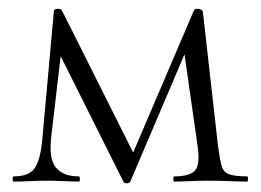

<svg xmlns="http://www.w3.org/2000/svg" viewBox="-20 -418 601 442"><path d="M549 -12Q551 -12 551 -6Q551 0 549 0Q530 0 506.5 -1Q483 -2 460 -2Q436 -2 417 -1Q398 0 381 0Q379 0 379 -6Q379 -12 381 -12Q416 -12 428.5 -25Q441 -38 435 -81L401 -319L435 -364L280 0Q278 4 272 4Q266 4 264 0L111 -306L123 -317L98 -104Q92 -53 108.5 -32.5Q125 -12 161 -12Q164 -12 164 -6Q164 0 161 0Q145 0 127 -1Q109 -2 88 -2Q68 -2 48.5 -1Q29 0 12 0Q9 0 9 -6Q9 -12 12 -12Q48 -12 61 -32.5Q74 -53 78 -104L104 -392Q104 -397 112 -397.5Q120 -398 122 -395L292 -56L278 -47L426 -393Q428 -399 437 -397.5Q446 -396 447 -391L482 -81Q486 -52 490 -37Q494 -22 507 -17Q520 -12 549 -12Z"/></svg>

Font: Cormorant Infant Light
Style: Regular
Weight: 300
Designer: Christian Thalmann (Catharsis Fonts)
Foundry: Catharsis Fonts
Version: Version 4.001